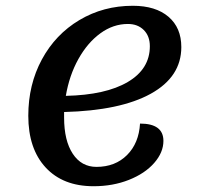

<svg xmlns="http://www.w3.org/2000/svg" viewBox="-20 -620 690 665"><path d="M202 -232V-213Q202 -133 232 -87.5Q262 -42 314 -42Q379 -42 420 -83Q461 -124 465 -192Q546 -192 546 -132Q546 -92 514 -55.5Q482 -19 426.5 3Q371 25 304 25Q198 25 138 -40Q78 -105 78 -219Q78 -327 125 -414Q172 -501 255 -550.5Q338 -600 440 -600Q519 -600 563.5 -562Q608 -524 608 -457Q608 -354 502.5 -295.5Q397 -237 202 -232ZM208 -288Q346 -291 422.5 -336Q499 -381 499 -460Q499 -495 478 -516Q457 -537 423 -537Q372 -537 327.5 -504.5Q283 -472 251.5 -415.5Q220 -359 208 -288Z"/></svg>

Font: Lemonada
Style: Regular
Weight: 400
Designer: Mohamed Gaber (Arabic) Eduardo Tunni (Latin)
Foundry: Kief Type Foundry
Version: Version 3.006